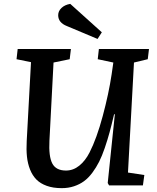

<svg xmlns="http://www.w3.org/2000/svg" viewBox="-20 -952 805 986"><path d="M502.9 -786.1 481 -752 324.2 -817.9Q278.8 -835.4 278.8 -874Q278.8 -895 295.7 -911.1Q312.5 -927.2 340.8 -932.1ZM637.2 -65.9 721.2 -53.2 713.9 0H540L533.2 -12.2L569.8 -365.2H565.9Q553.7 -313 543 -273.4Q532.2 -233.9 518.1 -192.4Q503.9 -150.9 489 -121.3Q474.1 -91.8 454.1 -64.9Q434.1 -38.1 411.4 -21.5Q388.7 -4.9 359.9 4.6Q331.1 14.2 296.9 14.2Q252.9 14.2 220.2 2.4Q187.5 -9.3 167 -30Q146.5 -50.8 134.3 -81.5Q122.1 -112.3 118.4 -147.9Q114.7 -183.6 117.2 -228L139.2 -632.8L64.9 -647.9L70.8 -700.2H344.2L337.9 -647.9L254.9 -630.9L233.9 -230Q229.5 -148.9 248.5 -112.5Q267.6 -76.2 318.8 -76.2Q356 -76.2 387 -101.1Q418 -126 439.9 -168.9Q476.6 -240.7 507.6 -356.2Q538.6 -471.7 553.2 -569.8L562 -630.9L481.9 -647.9L487.8 -700.2H745.1L738.8 -647.9L668 -630.9Z"/></svg>

Font: Literata Book SemiBold
Style: Italic
Weight: 600
Italic angle: -3°
Designer: Latin by Veronika Burian and Jose Scaglione. Greek by Irene Vlachou. Cyrillic by Vera Evstafieva
Foundry: TypeTogether
Version: Version 1.003;PS 001.003;hotconv 1.0.88;makeotf.lib2.5.64775